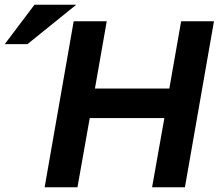

<svg xmlns="http://www.w3.org/2000/svg" viewBox="-94 -793 926 813"><path d="M95 0H234L286 -293H602L550 0H689L812 -703H673L623 -418H308L358 -703H218ZM-74 -606H22L229 -773H52Z"/></svg>

Font: Geom SemiBold
Style: Bold Italic
Weight: 600
Italic angle: -10°
Version: Version 1.102